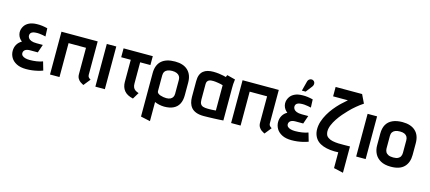

<svg xmlns="http://www.w3.org/2000/svg" viewBox="-64 -1333 4858 2171"><g transform="rotate(15 2365.0 -247.5)"><path d="M341 -402 337 -497Q305 -505 274.5 -509Q244 -513 214 -512Q159 -511 124 -494Q89 -477 71 -450.5Q53 -424 48 -393Q45 -372 50 -350Q55 -328 68 -309Q81 -290 99 -277Q64 -258 44.5 -225Q25 -192 25 -149Q25 -108 46 -71.5Q67 -35 111.5 -12Q156 11 224 11Q259 11 291.5 7Q324 3 356 -4.5Q388 -12 417 -23L388 -123Q373 -117 355 -112.5Q337 -108 317 -105Q297 -102 276.5 -100.5Q256 -99 237 -99Q208 -99 185.5 -105Q163 -111 150 -123Q137 -135 137 -154Q137 -166 142.5 -176Q148 -186 157.5 -192.5Q167 -199 181.5 -202.5Q196 -206 213 -206H304L337 -302H263Q223 -302 200 -311.5Q177 -321 167.5 -335.5Q158 -350 158 -364Q158 -381 166 -392Q174 -403 189 -408.5Q204 -414 222 -415Q245 -417 265.5 -415Q286 -413 305.5 -409.5Q325 -406 341 -402Z M926 -109V-501H502V0H613V-397H817V-89Q817 -58 829.5 -37.5Q842 -17 858 -5.5Q874 6 886 11.5Q898 17 897 17L960 -62Q946 -70 936 -80.5Q926 -91 926 -109Z M1033 0H1144V-500H1033Z M1451 -148V-397H1571V-501H1229V-397H1341V-137Q1341 -108 1349 -82.5Q1357 -57 1373.5 -36.5Q1390 -16 1416 -2Q1442 12 1478 20L1524 -56Q1498 -64 1482 -75.5Q1466 -87 1458.5 -105Q1451 -123 1451 -148Z M2035 -168V-315Q2035 -407 1982.5 -457.5Q1930 -508 1832 -508Q1727 -508 1673 -459Q1619 -410 1619 -315V193L1730 217V-7Q1741 -2 1754.5 2.5Q1768 7 1782.5 10Q1797 13 1812 15Q1827 17 1842 17Q1905 17 1948 -3.5Q1991 -24 2013 -65Q2035 -106 2035 -168ZM1925 -318V-156Q1925 -133 1915.5 -116.5Q1906 -100 1887.5 -91Q1869 -82 1840 -82Q1825 -82 1806 -85Q1787 -88 1769.5 -94Q1752 -100 1741 -110Q1730 -120 1730 -133V-318Q1730 -345 1741.5 -362.5Q1753 -380 1775 -388.5Q1797 -397 1827 -397Q1859 -397 1881 -387.5Q1903 -378 1914 -360.5Q1925 -343 1925 -318Z M2537 -487 2440 -512Q2436 -504 2433 -495.5Q2430 -487 2430 -487Q2421 -490 2398 -495Q2375 -500 2344 -504Q2313 -508 2278 -508Q2244 -508 2214.5 -500.5Q2185 -493 2163 -475Q2141 -457 2129.5 -428Q2118 -399 2118 -355V-170Q2118 -134 2127 -102.5Q2136 -71 2156.5 -47Q2177 -23 2213 -9.5Q2249 4 2302 4Q2328 4 2358.5 3Q2389 2 2419.5 1Q2450 0 2475 -1.5Q2500 -3 2515.5 -4Q2531 -5 2530 -5V-390Q2530 -407 2531 -431.5Q2532 -456 2537 -487ZM2229 -169V-350Q2229 -370 2236.5 -382Q2244 -394 2256 -399.5Q2268 -405 2281 -406Q2294 -407 2305 -407Q2314 -407 2329.5 -405.5Q2345 -404 2362 -401Q2379 -398 2394.5 -395Q2410 -392 2419 -388V-92Q2407 -91 2395 -90Q2383 -89 2370 -88.5Q2357 -88 2344.5 -88Q2332 -88 2323 -88Q2292 -88 2271 -94.5Q2250 -101 2239.5 -118.5Q2229 -136 2229 -169Z M3046 -109V-501H2622V0H2733V-397H2937V-89Q2937 -58 2949.5 -37.5Q2962 -17 2978 -5.5Q2994 6 3006 11.5Q3018 17 3017 17L3080 -62Q3066 -70 3056 -80.5Q3046 -91 3046 -109Z M3448 -402 3444 -497Q3412 -505 3381.5 -509Q3351 -513 3321 -512Q3266 -511 3231 -494Q3196 -477 3178 -450.5Q3160 -424 3155 -393Q3152 -372 3157 -350Q3162 -328 3175 -309Q3188 -290 3206 -277Q3171 -258 3151.5 -225Q3132 -192 3132 -149Q3132 -108 3153 -71.5Q3174 -35 3218.5 -12Q3263 11 3331 11Q3366 11 3398.5 7Q3431 3 3463 -4.5Q3495 -12 3524 -23L3495 -123Q3480 -117 3462 -112.5Q3444 -108 3424 -105Q3404 -102 3383.5 -100.5Q3363 -99 3344 -99Q3315 -99 3292.5 -105Q3270 -111 3257 -123Q3244 -135 3244 -154Q3244 -166 3249.5 -176Q3255 -186 3264.5 -192.5Q3274 -199 3288.5 -202.5Q3303 -206 3320 -206H3411L3444 -302H3370Q3330 -302 3307 -311.5Q3284 -321 3274.5 -335.5Q3265 -350 3265 -364Q3265 -381 3273 -392Q3281 -403 3296 -408.5Q3311 -414 3329 -415Q3352 -417 3372.5 -415Q3393 -413 3412.5 -409.5Q3432 -406 3448 -402ZM3402 -636Q3411 -648 3413.5 -661.5Q3416 -675 3411.5 -687Q3407 -699 3395 -706Q3382 -714 3368 -711.5Q3354 -709 3344 -700Q3334 -691 3330 -677L3300 -561H3344Z M4016 -600 3968 -700H3658V-590H3831Q3808 -569 3794 -556.5Q3780 -544 3771 -536Q3762 -528 3754 -520Q3721 -487 3690 -448.5Q3659 -410 3634 -366.5Q3609 -323 3594 -277.5Q3579 -232 3579 -186Q3579 -144 3594 -109Q3609 -74 3637 -50Q3663 -28 3700.5 -14.5Q3738 -1 3784 4Q3830 9 3878 6V191L3989 216V-92Q3959 -92 3923.5 -91Q3888 -90 3852 -91.5Q3816 -93 3785 -99.5Q3754 -106 3734 -120Q3712 -134 3705 -153.5Q3698 -173 3698 -192Q3698 -227 3714 -265.5Q3730 -304 3755 -341.5Q3780 -379 3808.5 -412.5Q3837 -446 3862 -471Q3879 -490 3898.5 -507.5Q3918 -525 3937.5 -541.5Q3957 -558 3977 -573Q3997 -588 4016 -600Z M4086 0H4197V-500H4086Z M4698 -183V-320Q4698 -413 4644.5 -462.5Q4591 -512 4493 -512Q4425 -512 4377.5 -490.5Q4330 -469 4306 -427Q4282 -385 4282 -320V-183Q4282 -130 4304 -86.5Q4326 -43 4372.5 -16.5Q4419 10 4493 10Q4597 10 4647.5 -41.5Q4698 -93 4698 -183ZM4586 -324V-177Q4586 -155 4577.5 -137Q4569 -119 4548.5 -108.5Q4528 -98 4493 -98Q4456 -98 4434 -109Q4412 -120 4403 -138.5Q4394 -157 4394 -177V-324Q4394 -350 4405 -367Q4416 -384 4437.5 -393Q4459 -402 4493 -402Q4525 -402 4545.5 -392.5Q4566 -383 4576 -365.5Q4586 -348 4586 -324Z"/></g></svg>

Font: Advent Pro Expanded
Style: Bold
Weight: 700
Width: 7
Designer: VivaRado, Andreas Kalpakidis
Foundry: VivaRado, Andreas Kalpakidis
Version: Version 3.000